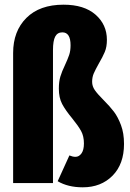

<svg xmlns="http://www.w3.org/2000/svg" viewBox="-20 -781 554 819"><path d="M436 -611Q436 -581 427 -559.5Q418 -538 401 -509Q387 -484 380 -468Q373 -452 373 -432Q373 -413 384.5 -396.5Q396 -380 421 -355Q449 -327 466 -304.5Q483 -282 496 -247.5Q509 -213 509 -167Q509 -81 460 -31.5Q411 18 333 18Q270 18 226 -8L276 -118Q290 -112 302 -112Q317 -112 327.5 -126.5Q338 -141 338 -169Q338 -200 326 -222Q314 -244 288 -276Q259 -311 245 -337.5Q231 -364 231 -403Q231 -433 237.5 -454.5Q244 -476 257 -503Q269 -529 275 -546.5Q281 -564 281 -588Q281 -643 246 -643Q225 -643 215.5 -625Q206 -607 206 -567V0H36V-555Q36 -648 92.5 -704.5Q149 -761 251 -761Q339 -761 387.5 -718.5Q436 -676 436 -611Z"/></svg>

Font: Fira Sans Compressed ExtraBold
Style: Regular
Weight: 800
Width: 1
Designer: bBox Type GmbH & Carrois Corporate GbR & Edenspiekermann AG
Foundry: bBox Type GmbH & Carrois Corporate GbR & Edenspiekermann AG
Version: Version 4.301